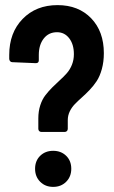

<svg xmlns="http://www.w3.org/2000/svg" viewBox="-20 -730 445 751"><path d="M142.1 -213.9Q136.7 -213.9 133.3 -217.3Q129.9 -220.7 129.9 -226.1V-267.1Q129.9 -294.9 137.5 -318.1Q145 -341.3 157.5 -357.4Q169.9 -373.5 184.6 -388.2Q199.2 -402.8 214.1 -416.3Q229 -429.7 241.5 -443.8Q253.9 -458 261.5 -477.1Q269 -496.1 269 -518.1Q269 -556.6 250.7 -580.3Q232.4 -604 203.1 -604Q170.4 -604 151.1 -579.3Q131.8 -554.7 131.8 -515.1V-494.1Q131.8 -482.9 120.1 -482.9L27.8 -486.8Q22.9 -486.8 19.5 -490.7Q16.1 -494.6 16.1 -500V-515.1Q16.1 -602.1 68.6 -656Q121.1 -710 205.1 -710Q287.1 -710 336.7 -658.4Q386.2 -606.9 386.2 -522Q386.2 -488.3 378.4 -460Q370.6 -431.6 358.2 -412.8Q345.7 -394 330.6 -378.2Q315.4 -362.3 300.5 -349.1Q285.6 -335.9 273.2 -323.2Q260.7 -310.5 252.9 -294.4Q245.1 -278.3 245.1 -259.8V-226.1Q245.1 -220.7 241.7 -217.3Q238.3 -213.9 232.9 -213.9ZM117.2 -69.8Q117.2 -101.1 137.2 -120.6Q157.2 -140.1 188 -140.1Q218.8 -140.1 238.8 -120.6Q258.8 -101.1 258.8 -69.8Q258.8 -39.1 238.8 -19Q218.8 1 188 1Q157.2 1 137.2 -19Q117.2 -39.1 117.2 -69.8Z"/></svg>

Font: Barlow Condensed SemiBold
Style: Regular
Weight: 600
Width: 3
Designer: Jeremy Tribby
Foundry: Tribby Type
Version: Version 1.422;hotconv 1.0.109;makeotfexe 2.5.65596